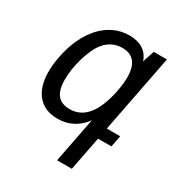

<svg xmlns="http://www.w3.org/2000/svg" viewBox="-178 -685 959 1019"><g transform="rotate(30 301.0 -175.0)"><path d="M372.6 -67.9Q341.8 -26.4 301 -5.1Q260.3 16.1 209.5 16.1Q159.2 16.1 124.5 -3.9Q89.8 -23.9 69.8 -60.5Q44.4 -107.4 44.4 -177.2Q44.4 -198.2 46.6 -221.2Q48.8 -244.1 53.7 -269Q66.9 -337.9 92.3 -391.1Q117.7 -444.3 151.4 -481Q186.5 -518.6 229.5 -538.3Q272.5 -558.1 321.3 -558.1Q371.1 -558.1 404.3 -537.4Q437.5 -516.6 451.7 -475.1L475.6 -546.9H556.2L463.4 -69.8H545.4L531.7 0H449.7L409.2 208H318.8ZM239.7 -60.1Q306.6 -60.1 349.4 -114.5Q392.1 -168.9 412.1 -271Q421.9 -321.3 421.9 -358.4Q421.9 -419.4 397 -450.7Q372.1 -481.9 321.8 -481.9Q287.6 -481.9 260.3 -468Q232.9 -454.1 212.9 -429.2Q196.8 -409.2 183.6 -379.9Q170.4 -350.6 160.6 -317.6Q150.9 -284.7 145.5 -250Q140.1 -215.3 140.1 -184.6Q140.1 -141.6 151.4 -113.3Q162.6 -85.9 185.1 -73Q207.5 -60.1 239.7 -60.1Z"/></g></svg>

Font: Hack
Style: Italic
Weight: 400
Italic angle: -11°
Monospace: yes
Designer: Christopher Simpkins
Foundry: Christopher Simpkins
Version: Version 2.019; ttfautohint (v1.4.1) -l 4 -r 80 -G 350 -x 0 -